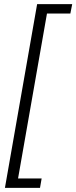

<svg xmlns="http://www.w3.org/2000/svg" viewBox="-20 -755 372 936"><path d="M4 161 161 -735H332L323 -689H209L68 115H183L175 161Z"/></svg>

Font: Archivo SemiBold ExtraLight
Style: Italic
Weight: 250
Italic angle: -10°
Version: Version 2.001